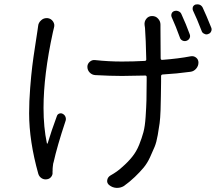

<svg xmlns="http://www.w3.org/2000/svg" viewBox="-20 -823 1040 898"><path d="M867.2 -663.1Q871.1 -653.3 866.7 -644.5Q862.3 -635.7 852.5 -632.3Q842.8 -628.9 833.5 -633.3Q824.2 -637.7 821.3 -647.5Q802.7 -699.2 783.2 -742.2Q779.3 -751 782.7 -759.8Q786.1 -768.6 795.9 -771.5Q804.7 -774.4 814.5 -770.5Q824.2 -766.6 828.1 -757.8Q850.6 -709 867.2 -663.1ZM158.2 -700.2Q159.2 -716.8 172.9 -728.5Q183.6 -738.3 198.2 -738.3Q200.2 -738.3 202.1 -738.3Q218.8 -736.3 228 -722.7Q237.3 -709 232.4 -693.4Q229.5 -681.6 227.5 -672.9Q183.6 -471.7 183.6 -318.4Q183.6 -227.5 199.2 -153.3Q199.2 -151.4 201.2 -151.4Q203.1 -151.4 203.1 -153.3Q220.7 -211.9 246.1 -280.3Q249 -289.1 257.8 -292Q266.6 -294.9 274.4 -290Q283.2 -285.2 286.6 -275.4Q290 -265.6 286.1 -255.9Q247.1 -138.7 230.5 -63.5Q229.5 -62.5 228.5 -55.7Q227.5 -48.8 227.5 -47.9Q227.5 -46.9 226.6 -40Q225.6 -33.2 226.1 -32.7Q226.6 -32.2 226.1 -25.9Q225.6 -19.5 225.6 -18.6Q227.5 -5.9 219.2 4.4Q210.9 14.6 198.2 15.6Q185.5 17.6 174.3 10.3Q163.1 2.9 159.2 -9.8Q116.2 -163.1 116.2 -293Q116.2 -348.6 121.1 -411.1Q126 -473.6 130.9 -513.2Q135.7 -552.7 144.5 -608.9Q153.3 -665 155.3 -679.7Q156.2 -689.5 158.2 -700.2ZM656.2 -706.1Q654.3 -722.7 664.6 -735.4Q674.8 -748 691.4 -748Q709 -748 719.7 -735.4Q730.5 -723.6 730.5 -708Q730.5 -708 730.5 -693.4Q730.5 -665 731.4 -549.8Q732.4 -542 739.3 -543Q815.4 -548.8 871.1 -559.6Q885.7 -562.5 897 -553.7Q908.2 -544.9 908.2 -530.3Q908.2 -514.6 897.5 -502Q886.7 -489.3 871.1 -487.3Q807.6 -478.5 740.2 -474.6Q733.4 -473.6 733.4 -466.8V-447.3Q733.4 -440.4 733.4 -439.5Q733.4 -394.5 732.4 -372.1Q732.4 -348.6 731 -308.6Q729.5 -268.6 726.6 -247.1Q723.6 -225.6 717.8 -191.4Q711.9 -157.2 703.1 -136.2Q694.3 -115.2 681.6 -87.4Q668.9 -59.6 651.4 -38.6Q633.8 -17.6 610.8 4.4Q587.9 26.4 559.6 46.9Q544.9 55.7 528.3 55.7Q526.4 55.7 524.4 55.7Q505.9 54.7 491.2 43Q479.5 34.2 481.4 20Q483.4 5.9 496.1 -2Q529.3 -20.5 550.8 -41Q578.1 -64.5 598.1 -89.4Q618.2 -114.3 630.9 -146Q643.6 -177.7 650.9 -205.1Q658.2 -232.4 661.1 -276.9Q664.1 -321.3 665 -354.5Q666 -387.7 666 -447.3V-462.9Q666 -469.7 659.2 -469.7Q587.9 -467.8 550.8 -467.8Q497.1 -467.8 425.8 -471.7Q410.2 -472.7 399.4 -483.9Q388.7 -495.1 388.7 -510.7Q388.7 -524.4 399.9 -534.2Q411.1 -543.9 424.8 -542Q488.3 -535.2 549.8 -535.2Q603.5 -535.2 656.2 -538.1Q664.1 -538.1 664.1 -544.9Q662.1 -640.6 658.2 -692.4Q657.2 -699.2 656.2 -706.1ZM882.8 -773.4Q880.9 -777.3 880.9 -782.2Q880.9 -786.1 881.8 -790Q885.7 -798.8 894.5 -801.8Q898.4 -802.7 903.3 -802.7Q908.2 -802.7 914.1 -800.8Q922.9 -796.9 927.7 -788.1Q944.3 -752.9 967.8 -694.3Q969.7 -690.4 969.7 -685.5Q969.7 -680.7 967.8 -676.8Q963.9 -667 954.1 -664.1Q950.2 -662.1 945.3 -662.1Q940.4 -662.1 935.5 -665Q925.8 -668.9 922.9 -678.7Q900.4 -737.3 882.8 -773.4Z"/></svg>

Font: Gen Jyuu Gothic Normal
Style: Regular
Weight: 300
Designer: [Source Han Sans]
Ryoko NISHIZUKA  (kana & ideographs); Paul D. Hunt (Latin, Greek & Cyrillic); Wenlong ZHANG  (bopomofo
Version: Version 1.002.20150607